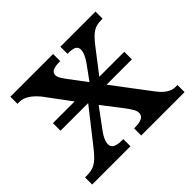

<svg xmlns="http://www.w3.org/2000/svg" viewBox="-130 -697 858 858"><g transform="rotate(-45 298.5 -268.0)"><path d="M578 -45C553 -45 527 -59 498 -98L368 -270H528V-318H370L454 -427C495 -480 516 -491 555 -491H564V-536H342V-491H345C376 -491 398 -486 398 -462C398 -444 388 -424 373 -402L322 -332L259 -416C244 -437 236 -448 236 -462C236 -478 247 -491 293 -491H296V-536H26V-491H39C69 -491 96 -472 125 -438L214 -318H77V-270H250L251 -269L125 -109C85 -59 64 -45 16 -45H7V0H249V-45H246C202 -45 184 -55 184 -77C184 -97 197 -120 209 -136L279 -231L344 -147C375 -106 382 -93 382 -78C382 -56 362 -45 322 -45H317V0H591V-45Z"/></g></svg>

Font: Noto Serif Thai Medium
Style: Regular
Weight: 500
Designer: Monotype Design Team
Foundry: Monotype Imaging Inc.
Version: Version 1.901;PS 001.901;hotconv 1.0.88;makeotf.lib2.5.64775